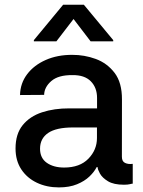

<svg xmlns="http://www.w3.org/2000/svg" viewBox="-20 -787 609 818"><path d="M230.8 11.4Q179 11.4 137.1 -8.5Q95.2 -28.4 70.7 -65.5Q46.2 -102.6 46.2 -154.5Q46.2 -216.3 76.7 -253.9Q107.2 -291.5 159.3 -308.6Q211.3 -325.6 275.6 -325.3H393.5V-369.7Q393.5 -413.7 366.8 -440.7Q340.2 -467.7 288.7 -467Q228.7 -467.7 198.7 -441.8Q168.7 -415.8 168 -382.8L65.3 -382.1Q66.4 -432.2 95.7 -470.9Q125 -509.6 175.1 -531.6Q225.1 -553.6 288 -553.3Q339.1 -553.6 387.8 -535.9Q436.4 -518.1 468.2 -476.6Q500 -435 499.6 -362.9L499.3 -119Q499.3 -99.4 512.6 -93Q525.9 -86.6 544 -88.8H545.5V-4.6Q541.9 -4.6 533.2 -2.3Q524.5 0 507.8 0Q464.5 0 440.2 -14.7Q415.8 -29.5 405.9 -47.4Q396 -65.3 396 -74.2V-74.9H391.7Q382.1 -55.4 361.3 -35.3Q340.6 -15.3 308.2 -2Q275.9 11.4 230.8 11.4ZM253.2 -73.2Q320 -73.2 356.5 -110.8Q393.1 -148.4 393.1 -198.9V-244H291.5Q219.1 -244 184.8 -220.3Q150.6 -196.7 150.6 -153.4Q150.6 -113.6 179.3 -93.4Q208.1 -73.2 253.2 -73.2ZM220.2 -610.8H124.3V-616.1L248.9 -766.7H337.4L462.4 -616.1V-610.8H366.1L293.3 -706Z"/></svg>

Font: Inter Zeller Medium
Style: Regular
Weight: 500
Designer: Rasmus Andersson; Joe Bland
Foundry: zeller
Version: Version 3.015;git-dec3a8cb1